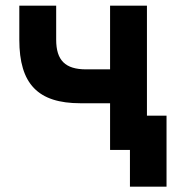

<svg xmlns="http://www.w3.org/2000/svg" viewBox="-20 -538 626 689"><path d="M446.3 131.8H577.6V-123H507.3V-517.6H375V-289.1H289.1C214.4 -289.1 181.6 -321.3 181.6 -395.5V-517.6H49.3V-395.5C49.3 -236.8 116.2 -167.5 268.6 -167.5H375V0H446.3Z"/></svg>

Font: Cascadia Mono NF
Style: Bold
Weight: 700
Monospace: yes
Designer: Aaron Bell
Foundry: Saja Typeworks
Version: Version 2404.023